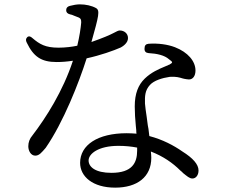

<svg xmlns="http://www.w3.org/2000/svg" viewBox="-20 -813 1040 882"><path d="M644 -591V-590C643 -577 650 -570 663 -569C701 -567 736 -559 756 -541C775 -527 775 -526 758 -516C757 -516 752 -514 749 -512C745 -511 742 -509 739 -508C708 -495 675 -481 645 -452C615 -423 599 -383 599 -324C599 -296 601 -264 604 -234C605 -227 605 -220 606 -214C606 -209 606 -204 607 -199C592 -200 578 -201 562 -201C429 -201 348 -147 348 -65C348 -2 406 49 509 49C610 49 675 0 675 -88C675 -97 674 -107 673 -117C730 -95 774 -64 808 -30C816 -24 817 -22 821 -18C839 -4 850 7 864 7C879 7 892 -7 892 -30C892 -58 866 -87 818 -117C778 -145 727 -172 666 -188C665 -199 663 -210 662 -221C660 -231 658 -242 657 -252L654 -275C650 -301 647 -324 646 -337C645 -372 646 -398 669 -423C687 -443 725 -455 760 -460C788 -462 805 -457 818 -453L826 -451C833 -450 841 -448 848 -448C866 -448 878 -464 878 -489C878 -532 843 -573 784 -596C750 -609 707 -615 663 -612C650 -611 644 -604 644 -591ZM103 -617C134 -553 169 -528 240 -528C264 -528 289 -530 315 -534C269 -394 191 -272 129 -191C116 -176 110 -159 110 -141C110 -120 122 -98 142 -98C160 -98 171 -112 190 -134C271 -251 343 -434 378 -545C442 -559 501 -580 535 -595C544 -600 568 -615 568 -638C568 -659 551 -673 530 -673C524 -673 516 -669 501 -661C484 -652 454 -639 400 -620C434 -741 440 -765 421 -776C401 -787 374 -793 347 -793C333 -793 316 -790 301 -786C289 -783 284 -776 284 -766C284 -756 290 -750 302 -747C308 -746 314 -744 320 -741C328 -738 334 -736 343 -732C352 -727 353 -722 353 -709C351 -685 345 -644 335 -603C312 -598 279 -594 249 -594C188 -594 162 -610 129 -638C120 -647 111 -648 105 -642C99 -636 97 -628 103 -617ZM387 -76C387 -106 431 -143 524 -143C555 -143 584 -140 610 -135V-121C610 -65 587 -19 492 -19C418 -19 387 -46 387 -76Z"/></svg>

Font: 寒蝉锦书宋 Text
Style: Regular
Weight: 400
Designer: 寒蝉锦书宋{Warren} 思源宋体{Ryoko NISHIZUKA 西塚涼子 (kana & ideographs); Frank Grießhammer (Latin, Greek & Cyrillic); Wenlong ZHANG 
Foundry: Adobe & ChillType
Version: Version 2.000;Glyphs 3.1.1 (3135)